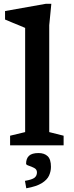

<svg xmlns="http://www.w3.org/2000/svg" viewBox="-20 -763 388 1008"><path d="M238.5 -69.5 314 -50.5V0H33V-50.5L112 -69.5V-616.5Q105.5 -619.5 87.8 -626.8Q70 -634 48 -643Q26 -652 6.5 -660.5V-705L220.5 -743H249.5L238.5 -630.5ZM111 186.5Q149 180 161.5 169.8Q174 159.5 174 142Q174 126.5 159.8 119Q145.5 111.5 131.2 107Q117 102.5 117 96.5Q117 69.5 132.2 55Q147.5 40.5 182.5 40.5Q212.5 40.5 230 56.8Q247.5 73 247.5 113Q247.5 136.5 237.5 158.8Q227.5 181 199.5 198.5Q171.5 216 118 225.5Z"/></svg>

Font: Newsreader 6pt Medium
Style: Regular
Weight: 500
Designer: Hugues Gentile
Foundry: Production Type
Version: Version 1.003; ttfautohint (v1.8.3)